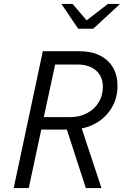

<svg xmlns="http://www.w3.org/2000/svg" viewBox="-20 -962 640 982"><path d="M50 0 199 -700H387Q447 -700 490.5 -678.5Q534 -657 557.5 -617Q581 -577 581 -523Q581 -441 530.5 -381.5Q480 -322 398 -305L499 0H419L322 -299H191L127 0ZM204 -363H338Q387 -363 425 -383Q463 -403 484.5 -438Q506 -473 506 -518Q506 -571 471 -601.5Q436 -632 376 -632H262ZM380 -815 294 -942H351L423 -858L532 -942H594L457 -815Z"/></svg>

Font: Red Hat Mono
Style: Italic
Weight: 400
Italic angle: -12°
Monospace: yes
Designer: Pentagram, MCKL
Foundry: MCKL
Version: Version 1.030